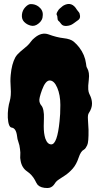

<svg xmlns="http://www.w3.org/2000/svg" viewBox="-20 -906 510 971"><path d="M117.2 -673.8Q127.9 -683.6 135.7 -694.8Q143.6 -706.1 156.2 -715.8Q190.4 -744.1 224.6 -732.4Q266.6 -716.8 301.8 -712.9Q336.9 -709 353 -695.3Q369.1 -681.6 380.9 -666Q409.2 -628.9 415 -585Q416 -568.4 420.9 -561.5Q433.6 -540 429.2 -503.9Q424.8 -467.8 426.3 -453.6Q427.7 -439.5 431.2 -432.6Q434.6 -425.8 437.5 -418.9Q445.3 -400.4 445.3 -381.8Q445.3 -358.4 429.7 -335Q422.9 -326.2 424.8 -300.8Q426.8 -275.4 427.7 -250Q428.7 -186.5 420.9 -171.4Q413.1 -156.2 409.7 -153.3Q406.2 -150.4 403.3 -148.4Q388.7 -141.6 377.4 -107.9Q366.2 -74.2 347.7 -53.2Q329.1 -32.2 309.1 -19Q289.1 -5.9 277.8 1.5Q266.6 8.8 261.7 15.6Q256.8 22.5 252 29.3Q239.3 44.9 219.7 44.9Q186.5 44.9 170.9 29.3Q164.1 20.5 156.2 3.9Q141.6 -22.5 117.2 -39.1Q89.8 -57.6 84 -94.7Q81.1 -107.4 82.5 -120.1Q84 -132.8 81.1 -152.3Q79.1 -171.9 73.2 -187.5Q67.4 -203.1 66.4 -216.8Q61.5 -257.8 39.1 -260.7Q22.5 -262.7 19.5 -310.5Q18.6 -335 21.5 -356.9Q24.4 -378.9 29.3 -394.5Q37.1 -422.9 34.2 -460.4Q31.2 -498 34.2 -527.3Q39.1 -582 57.6 -616.2Q66.4 -630.9 83.5 -645.5Q100.6 -660.2 117.2 -673.8ZM209 -206.1Q219.7 -175.8 239.3 -175.8Q269.5 -175.8 281.2 -293Q285.2 -325.2 285.2 -375.5Q285.2 -425.8 269.5 -462.4Q253.9 -499 231.4 -499Q210 -499 192.4 -451.2Q176.8 -408.2 179.2 -394.5Q181.6 -380.9 189 -372.6Q196.3 -364.3 199.7 -346.7Q203.1 -329.1 202.1 -308.1Q201.2 -287.1 201.2 -268.1Q201.2 -249 203.1 -233.9Q205.1 -218.8 209 -206.1ZM175.8 -872.1Q198.2 -854.5 196.3 -829.1Q196.3 -802.7 173.8 -786.1Q155.3 -771.5 135.7 -776.4Q116.2 -781.2 102.5 -794.9Q88.9 -808.6 90.8 -831.1Q92.8 -853.5 107.4 -869.1Q122.1 -884.8 134.3 -885.3Q146.5 -885.7 156.7 -882.3Q167 -878.9 175.8 -872.1ZM302.7 -878.9Q343.8 -900.4 369.1 -856.4Q373 -850.6 378.4 -844.7Q383.8 -838.9 384.8 -825.2Q385.7 -811.5 375 -804.2Q364.3 -796.9 350.6 -786.6Q336.9 -776.4 317.4 -774.9Q297.9 -773.4 289.6 -784.7Q281.2 -795.9 280.8 -795.9Q280.3 -795.9 275.4 -800.8Q270.5 -805.7 270.5 -815.9Q270.5 -826.2 267.1 -830.6Q263.7 -835 270.5 -847.2Q277.3 -859.4 282.2 -862.8Q287.1 -866.2 291.5 -870.6Q295.9 -875 302.7 -878.9Z"/></svg>

Font: Creepster
Style: Regular
Weight: 400
Designer: Font Diner, Inc
Foundry: Font Diner, Inc
Version: Version 1.002